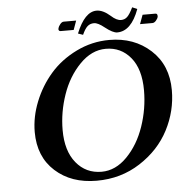

<svg xmlns="http://www.w3.org/2000/svg" viewBox="-56 -859 885 925"><g transform="rotate(-5 386.5 -396.5)"><path d="M664.1 -765.1H726.1Q735.8 -765.1 735.8 -752.9Q735.8 -752.9 735.8 -750Q733.9 -740.2 725.3 -730.7Q716.8 -721.2 708 -721.2H647.9ZM327.1 -721.2H264.2Q254.4 -721.2 253.9 -731.9Q253.9 -733.9 254.9 -734.9Q256.8 -744.6 265.4 -754.9Q273.9 -765.1 282.2 -765.1H342.8ZM473.1 -617.2Q404.3 -617.2 347.2 -558.6Q290 -500 261 -415.5Q231.9 -331.1 231.9 -245.1Q231.9 -144 279.1 -86.4Q326.2 -28.8 401.9 -28.8Q469.7 -28.8 525.4 -85.9Q581.1 -143.1 610.1 -228Q639.2 -313 639.2 -401.9Q639.2 -504.9 592.8 -561Q546.4 -617.2 473.1 -617.2ZM375 12.2Q252 12.2 174.6 -57.9Q97.2 -127.9 97.2 -247.1Q97.2 -320.3 126.5 -393.6Q155.8 -466.8 206.8 -525.4Q257.8 -584 333.5 -621.1Q409.2 -658.2 493.2 -658.2Q613.3 -658.2 693.1 -585.2Q772.9 -512.2 772.9 -391.1Q772.9 -290 725.6 -199Q678.2 -107.9 585.2 -47.9Q492.2 12.2 375 12.2ZM559.1 -749Q576.2 -749 588.6 -760.5Q601.1 -772 617.2 -805.2L641.1 -794.9Q603 -690.9 535.2 -690.9Q514.2 -690.9 477.1 -720.2Q446.3 -745.1 427.2 -745.1Q408.2 -745.1 395.5 -733.6Q382.8 -722.2 370.1 -693.8L346.2 -702.1Q387.2 -804.2 444.8 -804.2Q475.6 -804.2 511.2 -772.9Q537.1 -749 559.1 -749Z"/></g></svg>

Font: Linux Libertine O
Style: Semibold Italic
Weight: 600
Italic angle: -11.5°
Designer: Philipp H. Poll
Foundry: Philipp H. Poll
Version: Version 5.1.2